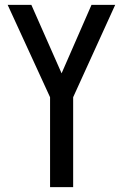

<svg xmlns="http://www.w3.org/2000/svg" viewBox="-20 -770 506 790"><path d="M186 0V-370L11.5 -750H109L249 -433H218L356.5 -750H454L281 -370V0Z"/></svg>

Font: Mohave Light Medium
Style: Regular
Weight: 500
Version: Version 2.003